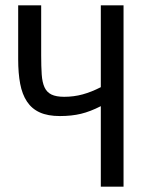

<svg xmlns="http://www.w3.org/2000/svg" viewBox="-20 -714 540 718"><path d="M442 -694V-16H357V-317Q318 -297 283 -288.5Q248 -280 204 -280Q159 -280 129 -293.5Q99 -307 81 -334Q63 -361 55.5 -400.5Q48 -440 48 -492V-694H134V-507Q134 -465 136 -435.5Q138 -406 146.5 -387.5Q155 -369 172.5 -360.5Q190 -352 220 -352Q256 -352 289 -361Q322 -370 357 -388V-694Z"/></svg>

Font: D2Coding ligature
Style: Regular
Weight: 400
Monospace: yes
Designer: Yong-Rak Park; Jeong-Hwan Yoon; Sang-Min Lee;
Foundry: NHN Corporation
Version: Version 1.3.2; Build 20180524